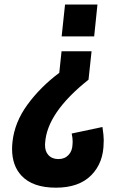

<svg xmlns="http://www.w3.org/2000/svg" viewBox="-20 -660 561 862"><path d="M231 182.6Q126.5 182.6 76.2 128.4Q34.2 83.5 34.2 8.3Q34.2 -6.8 36.1 -23.4Q45.4 -110.8 103.3 -190.2Q161.1 -269.5 246.1 -333L256.3 -429.7H391.1L377.4 -302.2Q190.9 -154.3 182.6 -18.1Q182.1 -13.7 182.1 -9.3Q182.1 19.5 196.8 35.6Q213.4 54.2 242.2 54.2Q270.5 54.2 287.8 35.6Q305.2 17.1 305.7 -13.7Q306.2 -19 306.2 -24.4Q306.2 -41 301.8 -60.5L439.9 -89.8Q445.8 -51.3 445.8 -30.3Q445.8 -24.9 445.3 -20.5Q445.3 70.3 389.9 126.5Q334.5 182.6 231 182.6ZM256.8 -496.6 272 -639.6H417.5L402.8 -496.6Z"/></svg>

Font: Oswald
Style: Demi-Bold
Weight: 600
Designer: Vernon Adams
Foundry: Vernon Adams
Version: 3.0; ttfautohint (v0.94.23-7a4d-dirty) -l 8 -r 50 -G 200 -x 